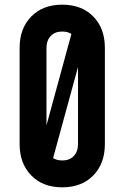

<svg xmlns="http://www.w3.org/2000/svg" viewBox="-20 -786 532 822"><path d="M246 16Q163.5 16 113.8 -35Q64 -86 64 -169V-581Q64 -664.5 113.8 -715.2Q163.5 -766 246 -766Q330 -766 379.5 -715.2Q429 -664.5 429 -581V-169Q429 -86 379.5 -35Q330 16 246 16ZM246.5 -99Q278 -99 296 -118.2Q314 -137.5 314 -169V-581Q314 -612.5 296 -631.8Q278 -651 246.5 -651Q215 -651 197 -631.8Q179 -612.5 179 -581V-169Q179 -137.5 197 -118.2Q215 -99 246.5 -99ZM288.5 -651H355.5L204.5 -99H138Z"/></svg>

Font: Mohave Light SemiBold
Style: Regular
Weight: 600
Version: Version 2.003